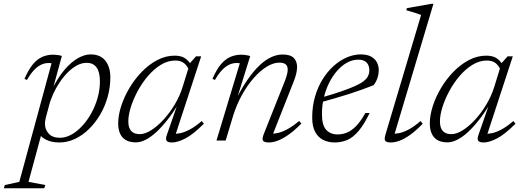

<svg xmlns="http://www.w3.org/2000/svg" viewBox="-98 -735 2730 1004"><path d="M142 -121.5Q139 -110 138 -101.8Q137 -93.5 137 -87.5Q137 -58 156.8 -36.2Q176.5 -14.5 215.5 -14.5Q245 -14.5 274.8 -30.8Q304.5 -47 331.2 -75.8Q358 -104.5 379 -142Q400 -179.5 412.2 -222.5Q424.5 -265.5 424.5 -310Q424.5 -358 407 -382.2Q389.5 -406.5 355.5 -406.5Q329.5 -406.5 304.5 -393Q279.5 -379.5 256.5 -356.5Q233.5 -333.5 214 -304.5Q194.5 -275.5 180 -243.5Q165.5 -211.5 158 -181ZM99 -52.5 124.5 -55.5 51 216 139 232.5 133.5 249.5H-78L-72.5 232.5L3 216L171.5 -404Q169.5 -405 165.8 -405.2Q162 -405.5 156 -405.5Q135 -405.5 115.8 -396Q96.5 -386.5 78.5 -367Q60.5 -347.5 43 -317L30 -322.5Q51.5 -372.5 75 -400Q98.5 -427.5 124.5 -438.2Q150.5 -449 179 -449Q191.5 -449 204 -447.2Q216.5 -445.5 225.5 -442.5L173 -250L169.5 -259Q204 -329 240 -370.8Q276 -412.5 310.8 -431.5Q345.5 -450.5 375 -450.5Q427.5 -450.5 453.2 -417.2Q479 -384 479 -331Q479 -278.5 465 -228.5Q451 -178.5 425.5 -135.2Q400 -92 366.2 -59.2Q332.5 -26.5 293.2 -8.2Q254 10 211.5 10Q169 10 138.5 -6.8Q108 -23.5 99 -52.5Z M774.5 -29.5 833 -197.5H839Q808 -147 777.5 -108.2Q747 -69.5 718.2 -43.2Q689.5 -17 662.8 -3.8Q636 9.5 612.5 9.5Q581.5 9.5 561 -2Q540.5 -13.5 530.2 -35.8Q520 -58 520 -89.5Q520 -131.5 535.5 -179.8Q551 -228 578.8 -274.8Q606.5 -321.5 643.8 -359.8Q681 -398 724.8 -421Q768.5 -444 815.5 -444Q852.5 -444 873.8 -427.5Q895 -411 909.5 -382.5L892.5 -363Q883 -389 865.5 -403.8Q848 -418.5 818.5 -418.5Q779.5 -418.5 743.2 -396.2Q707 -374 676 -337.8Q645 -301.5 622 -258.8Q599 -216 586 -174.5Q573 -133 573 -100Q573 -66.5 588 -50Q603 -33.5 633 -33.5Q660 -33.5 692.5 -54Q725 -74.5 757.2 -109.5Q789.5 -144.5 816 -189Q842.5 -233.5 857 -280.5L895.5 -405L927 -440.5H954L816.5 -20.5L805.5 -36Q822.5 -34 844.5 -38.5Q866.5 -43 894.5 -57.8Q922.5 -72.5 957 -102L968 -88Q912 -32 871.2 -11Q830.5 10 802 10Q779 10 773 0.8Q767 -8.5 774.5 -29.5Z M1026 -317 1013 -322.5Q1034.5 -372.5 1058 -399.8Q1081.5 -427 1108 -438Q1134.5 -449 1163.5 -449Q1172 -449 1180.5 -448Q1189 -447 1196.8 -445.5Q1204.5 -444 1210.5 -442L1140 -216H1136.5Q1167.5 -277 1198.5 -321.2Q1229.5 -365.5 1260 -394Q1290.5 -422.5 1320.5 -436.2Q1350.5 -450 1379.5 -450Q1420.5 -450 1438 -432.2Q1455.5 -414.5 1455.5 -384.5Q1455.5 -368 1450.5 -347.5Q1445.5 -327 1435.5 -303L1324 -20.5L1316.5 -36Q1334 -35 1355.5 -39.8Q1377 -44.5 1404.5 -59.2Q1432 -74 1466.5 -102.5L1478 -89Q1440.5 -51 1409.2 -29.5Q1378 -8 1353.2 1Q1328.5 10 1308.5 10Q1283 10 1277.2 0.2Q1271.5 -9.5 1281.5 -34.5L1393 -315Q1399.5 -332.5 1403 -346.5Q1406.5 -360.5 1406.5 -371Q1406.5 -389.5 1395.8 -398.5Q1385 -407.5 1362.5 -407.5Q1330.5 -407.5 1295.5 -385.5Q1260.5 -363.5 1227.2 -325.2Q1194 -287 1166.5 -237Q1139 -187 1121.5 -131L1082 0H1034L1156 -404Q1153.5 -405 1149.5 -405.2Q1145.5 -405.5 1139.5 -405.5Q1118 -405.5 1098.8 -396Q1079.5 -386.5 1061.5 -367Q1043.5 -347.5 1026 -317Z M1774.5 -423Q1745.5 -423 1717.8 -408Q1690 -393 1666 -366Q1642 -339 1624 -303.5Q1606 -268 1595.8 -226Q1585.5 -184 1585.5 -139.5Q1585.5 -79.5 1608 -55.8Q1630.5 -32 1667.5 -32Q1691.5 -32 1715.2 -41.2Q1739 -50.5 1763.2 -74.8Q1787.5 -99 1812.5 -144H1835Q1805 -82.5 1776.2 -49Q1747.5 -15.5 1717.2 -2.8Q1687 10 1652 10Q1618 10 1591.2 -3.8Q1564.5 -17.5 1549.5 -46.2Q1534.5 -75 1534.5 -120.5Q1534.5 -177.5 1548.8 -227.8Q1563 -278 1588 -318.8Q1613 -359.5 1645.5 -389Q1678 -418.5 1714.8 -434.5Q1751.5 -450.5 1788.5 -450.5Q1821.5 -450.5 1842.2 -439.2Q1863 -428 1872.8 -409.2Q1882.5 -390.5 1882.5 -367.5Q1882.5 -347 1875.5 -326.5Q1868.5 -306 1855.5 -289.5Q1826.5 -278 1794.8 -266.5Q1763 -255 1728.8 -244Q1694.5 -233 1658 -222.5Q1621.5 -212 1583 -201L1584.5 -225.5Q1648 -243.5 1691.2 -258.8Q1734.5 -274 1761.8 -286.5Q1789 -299 1803.8 -310.8Q1818.5 -322.5 1824.8 -334Q1831 -345.5 1833 -358Q1834.5 -376.5 1829.5 -390.8Q1824.5 -405 1811.5 -414Q1798.5 -423 1774.5 -423Z M2104 -656.5Q2095 -660.5 2082.2 -664.8Q2069.5 -669 2055.2 -673.2Q2041 -677.5 2026.5 -681.5L2030 -692.5L2157.5 -715H2168.5L1961.5 -22L1950.5 -36Q1968 -34.5 1990 -39Q2012 -43.5 2039.8 -58.2Q2067.5 -73 2101 -102L2112.5 -88Q2076 -50.5 2045.5 -29Q2015 -7.5 1990.5 1.2Q1966 10 1946.5 10Q1923 10 1916.8 1.5Q1910.5 -7 1917 -29Z M2404 -29.5 2462.5 -197.5H2468.5Q2437.5 -147 2407 -108.2Q2376.5 -69.5 2347.8 -43.2Q2319 -17 2292.2 -3.8Q2265.5 9.5 2242 9.5Q2211 9.5 2190.5 -2Q2170 -13.5 2159.8 -35.8Q2149.5 -58 2149.5 -89.5Q2149.5 -131.5 2165 -179.8Q2180.5 -228 2208.2 -274.8Q2236 -321.5 2273.2 -359.8Q2310.5 -398 2354.2 -421Q2398 -444 2445 -444Q2482 -444 2503.2 -427.5Q2524.5 -411 2539 -382.5L2522 -363Q2512.5 -389 2495 -403.8Q2477.5 -418.5 2448 -418.5Q2409 -418.5 2372.8 -396.2Q2336.5 -374 2305.5 -337.8Q2274.5 -301.5 2251.5 -258.8Q2228.5 -216 2215.5 -174.5Q2202.5 -133 2202.5 -100Q2202.5 -66.5 2217.5 -50Q2232.5 -33.5 2262.5 -33.5Q2289.5 -33.5 2322 -54Q2354.5 -74.5 2386.8 -109.5Q2419 -144.5 2445.5 -189Q2472 -233.5 2486.5 -280.5L2525 -405L2556.5 -440.5H2583.5L2446 -20.5L2435 -36Q2452 -34 2474 -38.5Q2496 -43 2524 -57.8Q2552 -72.5 2586.5 -102L2597.5 -88Q2541.5 -32 2500.8 -11Q2460 10 2431.5 10Q2408.5 10 2402.5 0.8Q2396.5 -8.5 2404 -29.5Z"/></svg>

Font: Newsreader 16pt 16pt Light
Style: Italic
Weight: 300
Italic angle: -17°
Version: Version 1.003